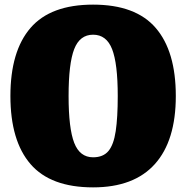

<svg xmlns="http://www.w3.org/2000/svg" viewBox="-20 -790 805 830"><path d="M25 -375Q25 -568.5 111.8 -669.2Q198.5 -770 382.5 -770Q566.5 -770 653.2 -669.2Q740 -568.5 740 -375Q740 -181.5 649.5 -80.8Q559 20 382.5 20Q198.5 20 111.8 -80.8Q25 -181.5 25 -375ZM276.5 -375Q276.5 -235 300.8 -172.5Q325 -110 382.5 -110Q426 -110 448.8 -137.2Q471.5 -164.5 480.2 -223Q489 -281.5 489 -375Q489 -515.5 464.5 -577.8Q440 -640 382.5 -640Q325 -640 300.8 -577.8Q276.5 -515.5 276.5 -375Z"/></svg>

Font: Besley* Narrow Fatface
Style: Regular
Weight: 900
Width: 4
Designer: Owen Earl
Foundry: indestructible type*
Version: Version 3.000; ttfautohint (v1.8.3)